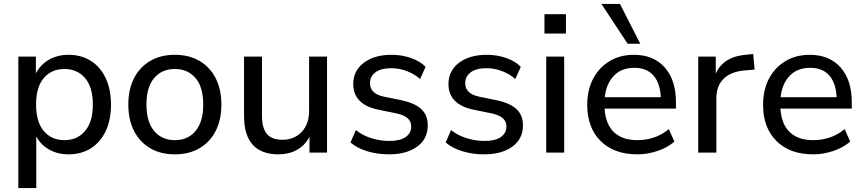

<svg xmlns="http://www.w3.org/2000/svg" viewBox="-20 -774 4381 974"><path d="M73 180V-487H162V-402Q184 -445 227.5 -470.5Q271 -496 328 -496Q392 -496 440.5 -465.5Q489 -435 516 -378Q543 -321 543 -244Q543 -166 516.5 -109.5Q490 -53 441.5 -22Q393 9 328 9Q272 9 229 -15.5Q186 -40 164 -82V180ZM307 -63Q372 -63 411.5 -109.5Q451 -156 451 -244Q451 -332 411.5 -378Q372 -424 307 -424Q241 -424 202 -378Q163 -332 163 -244Q163 -156 202 -109.5Q241 -63 307 -63Z M867 9Q795 9 742 -22Q689 -53 660 -109.5Q631 -166 631 -244Q631 -321 660 -377.5Q689 -434 742 -465Q795 -496 867 -496Q939 -496 992 -465Q1045 -434 1074 -377.5Q1103 -321 1103 -244Q1103 -166 1074 -109.5Q1045 -53 992 -22Q939 9 867 9ZM867 -63Q933 -63 972 -109.5Q1011 -156 1011 -244Q1011 -332 972 -378Q933 -424 867 -424Q801 -424 762 -378Q723 -332 723 -244Q723 -156 762 -109.5Q801 -63 867 -63Z M1394 9Q1218 9 1218 -186V-487H1309V-186Q1309 -124 1334 -94.5Q1359 -65 1413 -65Q1473 -65 1510.5 -105Q1548 -145 1548 -211V-487H1639V0H1550V-80Q1527 -36 1486 -13.5Q1445 9 1394 9Z M1953 9Q1895 9 1843.5 -6.5Q1792 -22 1758 -51L1785 -114Q1821 -86 1865.5 -72.5Q1910 -59 1955 -59Q2010 -59 2038 -79Q2066 -99 2066 -132Q2066 -159 2047 -175Q2028 -191 1990 -199L1897 -218Q1772 -245 1772 -348Q1772 -415 1825.5 -455.5Q1879 -496 1966 -496Q2017 -496 2063 -480.5Q2109 -465 2139 -435L2111 -373Q2082 -399 2043.5 -413.5Q2005 -428 1966 -428Q1912 -428 1884.5 -407Q1857 -386 1857 -352Q1857 -299 1926 -284L2019 -265Q2084 -251 2117 -220.5Q2150 -190 2150 -138Q2150 -69 2096 -30Q2042 9 1953 9Z M2436 9Q2378 9 2326.5 -6.5Q2275 -22 2241 -51L2268 -114Q2304 -86 2348.5 -72.5Q2393 -59 2438 -59Q2493 -59 2521 -79Q2549 -99 2549 -132Q2549 -159 2530 -175Q2511 -191 2473 -199L2380 -218Q2255 -245 2255 -348Q2255 -415 2308.5 -455.5Q2362 -496 2449 -496Q2500 -496 2546 -480.5Q2592 -465 2622 -435L2594 -373Q2565 -399 2526.5 -413.5Q2488 -428 2449 -428Q2395 -428 2367.5 -407Q2340 -386 2340 -352Q2340 -299 2409 -284L2502 -265Q2567 -251 2600 -220.5Q2633 -190 2633 -138Q2633 -69 2579 -30Q2525 9 2436 9Z M2742 -604V-702H2851V-604ZM2751 0V-487H2842V0Z M3213 9Q3095 9 3027 -58.5Q2959 -126 2959 -242Q2959 -318 2989 -375Q3019 -432 3072.5 -464Q3126 -496 3196 -496Q3295 -496 3352 -432Q3409 -368 3409 -256V-223H3047Q3052 -144 3094.5 -103.5Q3137 -63 3213 -63Q3256 -63 3296 -76Q3336 -89 3373 -119L3401 -56Q3368 -26 3316.5 -8.5Q3265 9 3213 9ZM3198 -430Q3132 -430 3093.5 -389Q3055 -348 3048 -281H3332Q3329 -352 3295 -391Q3261 -430 3198 -430ZM3164 -552 3031 -754H3125L3228 -552Z M3522 0V-487H3611V-400Q3649 -488 3770 -497L3801 -500L3808 -421L3751 -416Q3685 -409 3649.5 -373Q3614 -337 3614 -274V0Z M4105 9Q3987 9 3919 -58.5Q3851 -126 3851 -242Q3851 -318 3881 -375Q3911 -432 3964.5 -464Q4018 -496 4088 -496Q4187 -496 4244 -432Q4301 -368 4301 -256V-223H3939Q3944 -144 3986.5 -103.5Q4029 -63 4105 -63Q4148 -63 4188 -76Q4228 -89 4265 -119L4293 -56Q4260 -26 4208.5 -8.5Q4157 9 4105 9ZM4090 -430Q4024 -430 3985.5 -389Q3947 -348 3940 -281H4224Q4221 -352 4187 -391Q4153 -430 4090 -430Z"/></svg>

Font: Nunito Sans Medium
Style: Regular
Weight: 500
Designer: Vernon Adams
Foundry: Vernon Adams
Version: Version 3.101; ttfautohint (v1.8.4.7-5d5b);gftools[0.9.27]